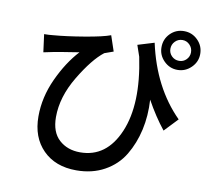

<svg xmlns="http://www.w3.org/2000/svg" viewBox="-93 -947 1191 1101"><g transform="rotate(10 502.5 -396.0)"><path d="M640.6 -718.8 736.3 -748Q791 -496.1 948.2 -338.9L874 -260.7Q818.4 -330.1 767.6 -421.9Q773.4 -329.1 754.9 -246.1Q736.3 -163.1 695.8 -95.7Q655.3 -28.3 584 11.2Q512.7 50.8 419.9 50.8Q297.9 50.8 225.6 -22Q153.3 -94.7 153.3 -216.8Q153.3 -328.1 203.1 -436.5Q252.9 -544.9 321.3 -619.1Q203.1 -600.6 173.8 -594.7Q162.1 -592.8 117.2 -583L103.5 -686.5Q130.9 -686.5 157.2 -689.5Q230.5 -695.3 335 -712.9Q439.5 -730.5 483.4 -747.1L513.7 -657.2L461.9 -638.7Q397.5 -588.9 325.2 -468.3Q252.9 -347.7 252.9 -230.5Q252.9 -142.6 301.3 -98.6Q349.6 -54.7 423.8 -54.7Q577.1 -54.7 647.5 -220.2Q717.8 -385.7 663.1 -653.3Q646.5 -700.2 640.6 -718.8ZM951.2 -729.5Q951.2 -754.9 933.6 -772.9Q916 -791 891.6 -791Q866.2 -791 848.6 -772.9Q831.1 -754.9 831.1 -729.5Q831.1 -705.1 848.6 -687.5Q866.2 -669.9 891.6 -669.9Q917 -669.9 934.1 -687.5Q951.2 -705.1 951.2 -729.5ZM1004.9 -729.5Q1004.9 -683.6 971.2 -650.4Q937.5 -617.2 891.6 -617.2Q845.7 -617.2 812.5 -650.4Q779.3 -683.6 779.3 -729.5Q779.3 -777.3 812 -810.1Q844.7 -842.8 891.6 -842.8Q938.5 -842.8 971.7 -809.6Q1004.9 -776.4 1004.9 -729.5Z"/></g></svg>

Font: GenEi Gothic M SemiBold
Style: Regular
Weight: 500
Designer: o_tamon (Modified); [Source Han Sans]
Ryoko NISHIZUKA  (kana & ideographs); Paul D. Hunt (Latin, Greek & Cyrillic); Wenl
Version: Version 1.1a;Original Version 1.004